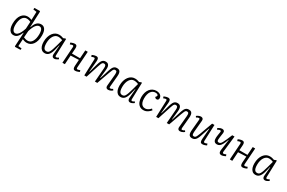

<svg xmlns="http://www.w3.org/2000/svg" viewBox="189 -2463 6562 4385"><g transform="rotate(30 3470.0 -270.0)"><path d="M439 -342 447 -340Q472 -430 518 -474.5Q564 -519 627 -519Q675 -519 707 -493Q739 -467 754 -419.5Q769 -372 769 -307Q769 -228 752 -168Q735 -108 705 -67.5Q675 -27 635 -6.5Q595 14 547 14Q517 14 484.5 5.5Q452 -3 432 -14L421 174L512 183L508 223L369 227L355 216L375 -146L368 -147Q351 -106 332.5 -75.5Q314 -45 293.5 -25Q273 -5 248.5 4.5Q224 14 195 14Q148 14 115.5 -13.5Q83 -41 67 -89.5Q51 -138 51 -202Q51 -280 67.5 -339Q84 -398 114 -438Q144 -478 184 -498.5Q224 -519 270 -519Q299 -519 330.5 -511.5Q362 -504 382 -494L389 -710L299 -724L303 -765L442 -767L456 -756ZM210 -43Q240 -43 268.5 -67Q297 -91 323 -139Q349 -187 371 -259L381 -441Q363 -453 333.5 -460.5Q304 -468 274 -468Q239 -468 210 -449.5Q181 -431 161 -397Q141 -363 130 -314.5Q119 -266 119 -207Q119 -160 129.5 -122.5Q140 -85 160.5 -64Q181 -43 210 -43ZM614 -461Q566 -461 523.5 -407.5Q481 -354 446 -237L434 -64Q456 -54 484 -46Q512 -38 543 -38Q580 -38 609.5 -56.5Q639 -75 659 -110Q679 -145 690 -194Q701 -243 701 -304Q701 -352 692 -387.5Q683 -423 664 -442Q645 -461 614 -461Z M1272 -81Q1271 -56 1276.5 -46.5Q1282 -37 1297 -37Q1311 -37 1325.5 -44Q1340 -51 1355 -63L1376 -31Q1364 -21 1347 -10.5Q1330 0 1311 7Q1292 14 1272 14Q1250 14 1235 3.5Q1220 -7 1213.5 -27.5Q1207 -48 1210 -79L1229 -307L1222 -308L1193 -189Q1181 -139 1165 -101Q1149 -63 1129 -37.5Q1109 -12 1082.5 1Q1056 14 1022 14Q970 14 936.5 -14.5Q903 -43 887 -91.5Q871 -140 871 -201Q871 -274 888.5 -332.5Q906 -391 937.5 -433Q969 -475 1010 -497Q1051 -519 1099 -519Q1134 -519 1163.5 -512Q1193 -505 1218 -495L1269 -516L1285 -509ZM1031 -43Q1056 -43 1074.5 -52.5Q1093 -62 1108.5 -89Q1124 -116 1140.5 -163.5Q1157 -211 1178 -287L1220 -442Q1200 -453 1168 -460.5Q1136 -468 1106 -468Q1071 -468 1041 -449.5Q1011 -431 988.5 -396.5Q966 -362 953.5 -314Q941 -266 941 -206Q941 -150 951 -113.5Q961 -77 981 -60Q1001 -43 1031 -43Z M1777 -245 1563 -236 1548 0H1483L1511 -425Q1512 -447 1505.5 -456.5Q1499 -466 1484 -466Q1473 -466 1458 -461Q1443 -456 1421 -447L1407 -488Q1420 -496 1439.5 -503Q1459 -510 1479.5 -514.5Q1500 -519 1514 -519Q1541 -519 1555 -508Q1569 -497 1573.5 -475.5Q1578 -454 1576 -422Q1574 -390 1571.5 -357Q1569 -324 1567 -291H1780L1795 -506H1860L1831 -80Q1830 -60 1835.5 -49.5Q1841 -39 1857 -39Q1868 -39 1884 -44Q1900 -49 1921 -58L1935 -19Q1922 -11 1902 -3.5Q1882 4 1862.5 9Q1843 14 1828 14Q1789 14 1776 -11Q1763 -36 1766 -83Z M2368 -363Q2373 -416 2360 -438.5Q2347 -461 2317 -461Q2295 -461 2281 -449Q2267 -437 2255.5 -410Q2244 -383 2229 -337L2120 0H2060L2076 -424Q2077 -445 2071.5 -455.5Q2066 -466 2049 -466Q2040 -466 2025 -461.5Q2010 -457 1986 -447L1971 -488Q1982 -494 2001 -501.5Q2020 -509 2041 -514Q2062 -519 2079 -519Q2119 -519 2133 -493.5Q2147 -468 2142 -417L2116 -134L2122 -132L2189 -368Q2205 -422 2223 -455Q2241 -488 2266.5 -503.5Q2292 -519 2330 -519Q2369 -519 2392.5 -500.5Q2416 -482 2424.5 -445Q2433 -408 2426 -351L2402 -132L2410 -130L2483 -363Q2501 -420 2519.5 -454Q2538 -488 2563.5 -503.5Q2589 -519 2626 -519Q2670 -519 2692.5 -500.5Q2715 -482 2722 -445.5Q2729 -409 2724 -357L2699 -78Q2698 -56 2701.5 -47Q2705 -38 2723 -38Q2736 -38 2752 -44.5Q2768 -51 2785 -64L2806 -32Q2795 -22 2776.5 -11Q2758 0 2737 7Q2716 14 2696 14Q2671 14 2656 4.5Q2641 -5 2635 -22.5Q2629 -40 2631 -65L2658 -362Q2663 -418 2652.5 -439.5Q2642 -461 2612 -461Q2593 -461 2580.5 -452Q2568 -443 2555 -416Q2542 -389 2522 -334L2403 0H2340Z M3273 -81Q3272 -56 3277.5 -46.5Q3283 -37 3298 -37Q3312 -37 3326.5 -44Q3341 -51 3356 -63L3377 -31Q3365 -21 3348 -10.5Q3331 0 3312 7Q3293 14 3273 14Q3251 14 3236 3.5Q3221 -7 3214.5 -27.5Q3208 -48 3211 -79L3230 -307L3223 -308L3194 -189Q3182 -139 3166 -101Q3150 -63 3130 -37.5Q3110 -12 3083.5 1Q3057 14 3023 14Q2971 14 2937.5 -14.5Q2904 -43 2888 -91.5Q2872 -140 2872 -201Q2872 -274 2889.5 -332.5Q2907 -391 2938.5 -433Q2970 -475 3011 -497Q3052 -519 3100 -519Q3135 -519 3164.5 -512Q3194 -505 3219 -495L3270 -516L3286 -509ZM3032 -43Q3057 -43 3075.5 -52.5Q3094 -62 3109.5 -89Q3125 -116 3141.5 -163.5Q3158 -211 3179 -287L3221 -442Q3201 -453 3169 -460.5Q3137 -468 3107 -468Q3072 -468 3042 -449.5Q3012 -431 2989.5 -396.5Q2967 -362 2954.5 -314Q2942 -266 2942 -206Q2942 -150 2952 -113.5Q2962 -77 2982 -60Q3002 -43 3032 -43Z M3666 -519Q3711 -519 3744 -504.5Q3777 -490 3795 -465Q3813 -440 3813 -407Q3813 -382 3799.5 -367Q3786 -352 3762 -352Q3744 -352 3730.5 -361.5Q3717 -371 3710 -386L3725 -404Q3742 -425 3737.5 -440.5Q3733 -456 3713.5 -464.5Q3694 -473 3665 -473Q3630 -473 3600.5 -457Q3571 -441 3549.5 -410.5Q3528 -380 3516.5 -334Q3505 -288 3505 -228Q3505 -170 3520 -127.5Q3535 -85 3564 -62.5Q3593 -40 3635 -40Q3659 -40 3682.5 -48Q3706 -56 3730.5 -73.5Q3755 -91 3779 -118L3808 -87Q3794 -70 3775 -52Q3756 -34 3733 -19Q3710 -4 3682 5Q3654 14 3622 14Q3560 14 3518 -18Q3476 -50 3455.5 -104Q3435 -158 3435 -225Q3435 -290 3451.5 -344.5Q3468 -399 3499 -438Q3530 -477 3572.5 -498Q3615 -519 3666 -519Z M4263 -363Q4268 -416 4255 -438.5Q4242 -461 4212 -461Q4190 -461 4176 -449Q4162 -437 4150.5 -410Q4139 -383 4124 -337L4015 0H3955L3971 -424Q3972 -445 3966.5 -455.5Q3961 -466 3944 -466Q3935 -466 3920 -461.5Q3905 -457 3881 -447L3866 -488Q3877 -494 3896 -501.5Q3915 -509 3936 -514Q3957 -519 3974 -519Q4014 -519 4028 -493.5Q4042 -468 4037 -417L4011 -134L4017 -132L4084 -368Q4100 -422 4118 -455Q4136 -488 4161.5 -503.5Q4187 -519 4225 -519Q4264 -519 4287.5 -500.5Q4311 -482 4319.5 -445Q4328 -408 4321 -351L4297 -132L4305 -130L4378 -363Q4396 -420 4414.5 -454Q4433 -488 4458.5 -503.5Q4484 -519 4521 -519Q4565 -519 4587.5 -500.5Q4610 -482 4617 -445.5Q4624 -409 4619 -357L4594 -78Q4593 -56 4596.5 -47Q4600 -38 4618 -38Q4631 -38 4647 -44.5Q4663 -51 4680 -64L4701 -32Q4690 -22 4671.5 -11Q4653 0 4632 7Q4611 14 4591 14Q4566 14 4551 4.5Q4536 -5 4530 -22.5Q4524 -40 4526 -65L4553 -362Q4558 -418 4547.5 -439.5Q4537 -461 4507 -461Q4488 -461 4475.5 -452Q4463 -443 4450 -416Q4437 -389 4417 -334L4298 0H4235Z M4730 -473Q4743 -485 4762 -495.5Q4781 -506 4801.5 -512.5Q4822 -519 4840 -519Q4874 -519 4891.5 -499.5Q4909 -480 4905 -440L4878 -145Q4874 -89 4883 -66.5Q4892 -44 4920 -44Q4942 -44 4956 -54Q4970 -64 4984.5 -91.5Q4999 -119 5019 -173L5140 -506H5201L5184 -81Q5183 -60 5189 -49.5Q5195 -39 5211 -39Q5223 -39 5239 -44.5Q5255 -50 5275 -58L5289 -17Q5279 -12 5265.5 -6Q5252 0 5237 4.5Q5222 9 5207.5 11.5Q5193 14 5182 14Q5140 14 5127.5 -12.5Q5115 -39 5119 -88L5143 -373L5136 -374L5058 -142Q5041 -89 5020.5 -54.5Q5000 -20 4973 -3Q4946 14 4907 14Q4845 14 4824.5 -27Q4804 -68 4812 -150L4837 -427Q4839 -450 4834.5 -458.5Q4830 -467 4812 -467Q4799 -467 4783 -460.5Q4767 -454 4750 -441Z M5289 -473Q5303 -485 5321.5 -495.5Q5340 -506 5360.5 -512.5Q5381 -519 5399 -519Q5433 -519 5450.5 -501.5Q5468 -484 5465 -447Q5463 -432 5459.5 -409Q5456 -386 5452.5 -360.5Q5449 -335 5446 -310.5Q5443 -286 5442 -269Q5440 -239 5449 -223Q5458 -207 5485 -207Q5508 -207 5525.5 -220Q5543 -233 5561.5 -265Q5580 -297 5606 -355.5Q5632 -414 5670 -506H5730L5683 -82Q5681 -61 5687 -50.5Q5693 -40 5710 -40Q5721 -40 5736.5 -45.5Q5752 -51 5771 -60L5787 -20Q5775 -14 5760.5 -7.5Q5746 -1 5731.5 4Q5717 9 5704 11.5Q5691 14 5681 14Q5654 14 5638 2.5Q5622 -9 5617 -31.5Q5612 -54 5616 -88L5655 -368L5648 -369Q5618 -287 5591.5 -238.5Q5565 -190 5536.5 -169.5Q5508 -149 5471 -149Q5418 -149 5395.5 -181.5Q5373 -214 5376 -268Q5376 -283 5378.5 -304.5Q5381 -326 5385.5 -356.5Q5390 -387 5397 -427Q5400 -448 5395 -458Q5390 -468 5372 -468Q5359 -468 5343 -461Q5327 -454 5310 -441Z M6192 -245 5978 -236 5963 0H5898L5926 -425Q5927 -447 5920.5 -456.5Q5914 -466 5899 -466Q5888 -466 5873 -461Q5858 -456 5836 -447L5822 -488Q5835 -496 5854.5 -503Q5874 -510 5894.5 -514.5Q5915 -519 5929 -519Q5956 -519 5970 -508Q5984 -497 5988.5 -475.5Q5993 -454 5991 -422Q5989 -390 5986.5 -357Q5984 -324 5982 -291H6195L6210 -506H6275L6246 -80Q6245 -60 6250.5 -49.5Q6256 -39 6272 -39Q6283 -39 6299 -44Q6315 -49 6336 -58L6350 -19Q6337 -11 6317 -3.5Q6297 4 6277.5 9Q6258 14 6243 14Q6204 14 6191 -11Q6178 -36 6181 -83Z M6829 -81Q6828 -56 6833.5 -46.5Q6839 -37 6854 -37Q6868 -37 6882.5 -44Q6897 -51 6912 -63L6933 -31Q6921 -21 6904 -10.5Q6887 0 6868 7Q6849 14 6829 14Q6807 14 6792 3.5Q6777 -7 6770.5 -27.5Q6764 -48 6767 -79L6786 -307L6779 -308L6750 -189Q6738 -139 6722 -101Q6706 -63 6686 -37.5Q6666 -12 6639.5 1Q6613 14 6579 14Q6527 14 6493.5 -14.5Q6460 -43 6444 -91.5Q6428 -140 6428 -201Q6428 -274 6445.5 -332.5Q6463 -391 6494.5 -433Q6526 -475 6567 -497Q6608 -519 6656 -519Q6691 -519 6720.5 -512Q6750 -505 6775 -495L6826 -516L6842 -509ZM6588 -43Q6613 -43 6631.5 -52.5Q6650 -62 6665.5 -89Q6681 -116 6697.5 -163.5Q6714 -211 6735 -287L6777 -442Q6757 -453 6725 -460.5Q6693 -468 6663 -468Q6628 -468 6598 -449.5Q6568 -431 6545.5 -396.5Q6523 -362 6510.5 -314Q6498 -266 6498 -206Q6498 -150 6508 -113.5Q6518 -77 6538 -60Q6558 -43 6588 -43Z"/></g></svg>

Font: Literata Light
Style: Italic
Weight: 300
Italic angle: -2°
Designer: Latin by Veronika Burian and Jose Scaglione. Greek by Irene Vlachou. Cyrillic by Vera Evstafieva
Foundry: TypeTogether
Version: Version 3.103;gftools[0.9.29]